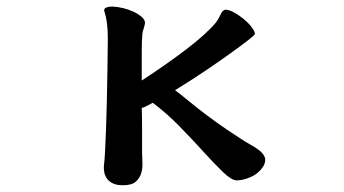

<svg xmlns="http://www.w3.org/2000/svg" viewBox="-20 -500 1040 580"><path d="M661.1 -470.7Q671.9 -470.7 687 -462.4Q702.1 -454.1 716.3 -442.4Q730.5 -430.7 740.2 -418Q750 -405.3 750 -397.5Q750 -394.5 730 -378.9Q710 -363.3 676.8 -339.4Q643.6 -315.4 600.1 -286.1Q556.6 -256.8 508.8 -227.5Q523.4 -216.8 540.5 -202.6Q557.6 -188.5 580.6 -170.4Q603.5 -152.3 633.3 -130.9Q663.1 -109.4 704.1 -83Q719.7 -72.3 735.8 -63.5Q752 -54.7 763.2 -45.9Q774.4 -37.1 779.3 -26.4Q784.2 -15.6 777.3 -1Q763.7 22.5 739.7 33.7Q715.8 44.9 695.3 44.9Q679.7 44.9 653.8 20Q627.9 -4.9 595.2 -41Q562.5 -77.1 522.9 -117.7Q483.4 -158.2 441.4 -189.5Q433.6 -185.5 424.8 -180.7Q416 -175.8 408.2 -173.8Q409.2 -148.4 409.2 -110.8Q409.2 -73.2 409.2 -39.1Q409.2 -26.4 410.2 -9.3Q411.1 7.8 406.7 22.9Q402.3 38.1 390.1 48.8Q377.9 59.6 351.6 59.6Q332 59.6 320.3 53.7Q308.6 47.9 302.7 39.1Q296.9 30.3 294.9 20Q293 9.8 293.9 0Q295.9 -13.7 297.4 -43Q298.8 -72.3 300.3 -110.4Q301.8 -148.4 302.7 -190.4Q303.7 -232.4 304.2 -270.5Q304.7 -308.6 305.2 -338.9Q305.7 -369.1 305.7 -382.8Q305.7 -410.2 303.2 -429.2Q300.8 -448.2 295.9 -463.9Q292 -472.7 299.8 -476.6Q307.6 -480.5 321.3 -480Q335 -479.5 351.6 -475.6Q368.2 -471.7 382.8 -464.8Q397.5 -458 407.7 -449.2Q418 -440.4 418 -430.7Q417 -422.9 414.1 -414.1Q411.1 -405.3 410.2 -398.4Q409.2 -386.7 408.7 -374.5Q408.2 -362.3 408.2 -346.2Q408.2 -330.1 408.2 -308.6Q408.2 -287.1 408.2 -256.8Q483.4 -305.7 543.5 -351.6Q603.5 -397.5 632.8 -432.6Q640.6 -443.4 646.5 -456.5Q652.3 -469.7 661.1 -470.7Z"/></svg>

Font: JasonHandwriting1
Style: Regular
Weight: 400
Version: Version 1.48.20